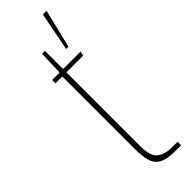

<svg xmlns="http://www.w3.org/2000/svg" viewBox="-229 -654 657 657"><g transform="rotate(-45 99.0 -325.5)"><path d="M157 0Q119 0 99 -10.5Q79 -21 72 -44Q65 -67 65 -102V-454H32V-470H68L71 -558H85V-470H170L166 -454H85V-95Q85 -48 105 -32.5Q125 -17 160 -17H186V0ZM141 -511 168 -651H186L152 -511Z"/></g></svg>

Font: Smooch Sans Thin Thin
Style: Regular
Weight: 250
Version: Version 1.010